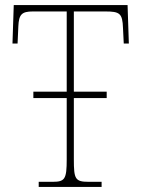

<svg xmlns="http://www.w3.org/2000/svg" viewBox="-20 -734 556 754"><path d="M132 0H379V-20H328C275 -20 270 -31 270 -108V-349H399V-374H270V-689H393C450 -689 461 -682 463 -624L466 -563H486L481 -714H34L29 -563H49L52 -630C54 -677 65 -689 109 -689H242V-374H111V-349H242V-108C242 -31 235 -20 187 -20H132Z"/></svg>

Font: Noto Serif SemiCondensed Thin
Style: Regular
Weight: 100
Width: 4
Designer: Monotype Design Team
Foundry: Monotype Imaging Inc.
Version: Version 2.015